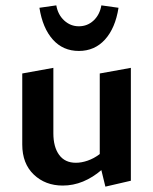

<svg xmlns="http://www.w3.org/2000/svg" viewBox="-20 -685 571 716"><path d="M214 7Q149 7 106 -34Q63 -75 63 -146V-411L179 -432V-188Q179 -137 200.5 -107.5Q222 -78 263 -78Q284 -78 307 -86Q330 -94 350 -109Q370 -124 382 -146L419 -121Q392 -80 359 -51.5Q326 -23 289.5 -8Q253 7 214 7ZM373 11 352 -75V-411L468 -432V-11ZM274 -495Q215 -495 177 -537.5Q139 -580 127 -656L190 -665Q196 -630 219.5 -608.5Q243 -587 274 -587Q306 -587 329 -608.5Q352 -630 358 -665L422 -656Q410 -580 371.5 -537.5Q333 -495 274 -495Z"/></svg>

Font: Ysabeau
Style: Bold
Weight: 700
Designer: Christian Thalmann (Catharsis Fonts)
Version: Version 2.000;gftools[0.9.27.dev2+g8671c4b]